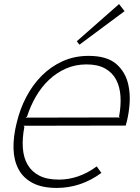

<svg xmlns="http://www.w3.org/2000/svg" viewBox="-20 -915 689 945"><path d="M593 -860 371 -695 358 -712 566 -895ZM599 -297 96 -296 100 -291Q89 -234 92.5 -186Q96 -138 116.5 -103.5Q137 -69 174.5 -50Q212 -31 270 -31Q319 -31 366 -47.5Q413 -64 456 -96L479 -64Q429 -27 373.5 -8.5Q318 10 260 10Q187 10 140.5 -14.5Q94 -39 71 -82.5Q48 -126 46.5 -184Q45 -242 62 -310Q78 -378 109.5 -438Q141 -498 186 -543Q231 -588 289 -614Q347 -640 416 -640Q507 -640 553 -599.5Q599 -559 612 -496Q621 -454 618 -407Q615 -360 603 -312L602 -310ZM570 -337 566 -341Q576 -395 573 -441.5Q570 -488 551.5 -523Q533 -558 497 -578Q461 -598 406 -598Q351 -598 304.5 -577.5Q258 -557 221 -522Q184 -487 157 -440.5Q130 -394 113 -341L106 -336Z"/></svg>

Font: TypoPRO Sinkin Sans
Style: 200 X Light Italic
Weight: 200
Italic angle: -112°
Designer: Keith Bates
Foundry: K-Type
Version: Sinkin Sans (version 1.0)  by Keith Bates   •   © 2014   www